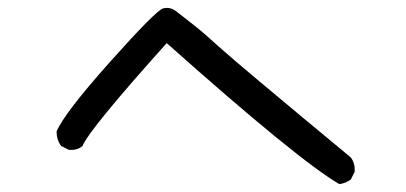

<svg xmlns="http://www.w3.org/2000/svg" viewBox="-20 -588 1040 492"><path d="M849.6 -116.2Q745.1 -176.8 407.2 -477.5Q209 -256.8 191.4 -213.9Q177.7 -202.1 156.2 -204.1L136.7 -213.9Q125 -229.5 125 -251Q144.5 -297.9 262.2 -429.7Q379.9 -561.5 397.9 -566.4Q416 -571.3 432.1 -558.6Q448.2 -545.9 474.6 -525.4Q501 -504.9 544.9 -464.8Q588.9 -424.8 878.9 -184.6Q890.6 -168.9 888.7 -147.5L878.9 -127.9Q865.2 -118.2 849.6 -116.2Z"/></svg>

Font: JasonHandwriting2
Style: Regular
Weight: 400
Version: Version 1.05.10